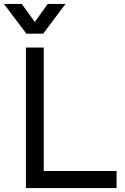

<svg xmlns="http://www.w3.org/2000/svg" viewBox="-41 -950 634 970"><path d="M180 -86H548V0H90V-710H180ZM200 -930H290L177 -780H92L-21 -930H69L135 -839Z"/></svg>

Font: Violet Sans
Style: Regular
Weight: 400
Designer: Calvin Waterman
Foundry: Violet Office
Version: Version 1.013